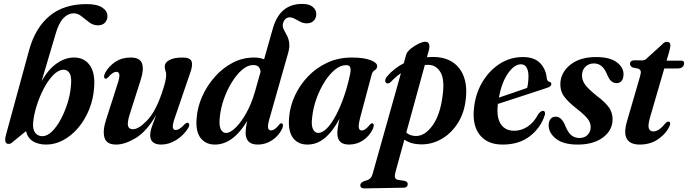

<svg xmlns="http://www.w3.org/2000/svg" viewBox="-20 -750 3612 1008"><path d="M272 -572 198.5 -324Q233 -385.5 277.5 -416.8Q322 -448 369 -448Q422.5 -448 451.5 -407.2Q480.5 -366.5 474 -290Q470 -229.5 448 -175.2Q426 -121 391 -79.5Q356 -38 312.5 -14.5Q269 9 222.5 9Q182 9 153.8 -7.8Q125.5 -24.5 116.5 -61.5L48.5 -6Q37.5 5.5 25 5.5Q-1.5 5.5 11.5 -42.5L133 -487.5Q165 -603.5 239.8 -666Q314.5 -728.5 435 -728.5Q489 -728.5 516.5 -710.5Q544 -692.5 544 -665Q544 -644.5 530.8 -630.8Q517.5 -617 494 -617Q469 -617 448.2 -632.8Q427.5 -648.5 408.2 -664.2Q389 -680 368 -680Q337 -680 312.5 -654.2Q288 -628.5 272 -572ZM311.5 -384Q285 -382.5 258.5 -355Q232 -327.5 209.8 -285Q187.5 -242.5 172.5 -195Q157.5 -147.5 154 -106.5Q151 -70.5 164.8 -52.8Q178.5 -35 202.5 -35Q227.5 -35 252.5 -59.2Q277.5 -83.5 298.5 -122.5Q319.5 -161.5 333.8 -206.2Q348 -251 351.5 -291.5Q358 -343.5 346.2 -364.2Q334.5 -385 311.5 -384Z M965 -105.5Q972.5 -104.5 973.5 -96Q974.5 -87.5 968 -77.5Q943.5 -38.5 905 -14.8Q866.5 9 826.5 9Q768.5 9 768.5 -40.5Q768.5 -60 778.2 -87.5Q788 -115 800 -146.5Q750 -60 693 -25.5Q636 9 589.5 9Q538.5 9 528.2 -28.5Q518 -66 538.5 -126.5L596.5 -307.5Q609 -344.5 606.5 -358.8Q604 -373 591 -373Q582 -373 571.8 -366.5Q561.5 -360 547 -343.5Q539 -335.5 534.5 -336.5Q528.5 -337 526.8 -345.2Q525 -353.5 532 -367.5Q551.5 -403 585.8 -425.5Q620 -448 666 -448Q714 -448 725.2 -417.8Q736.5 -387.5 720 -335L660.5 -148Q647.5 -106 652.2 -88.8Q657 -71.5 678 -71.5Q707.5 -71.5 751.5 -116.8Q795.5 -162 828.5 -258Q842.5 -298.5 847.5 -320.8Q852.5 -343 852.5 -356.5Q852.5 -369 848.8 -378.2Q845 -387.5 845 -400Q845 -422 869.5 -435Q894 -448 939.5 -448Q978 -448 985.8 -427.5Q993.5 -407 977.5 -364.5L899 -135Q885.5 -97 887.2 -82.2Q889 -67.5 902.5 -67.5Q911.5 -67.5 922.8 -74.2Q934 -81 952 -100Q959.5 -106.5 965 -105.5Z M1461.5 -74.5Q1443.5 -37 1408.8 -14Q1374 9 1334 9Q1300.5 9 1285 -7Q1269.5 -23 1269.5 -52Q1269.5 -64 1271.2 -79Q1273 -94 1278 -115.5Q1203.5 9 1108 9Q1060 9 1033 -25.8Q1006 -60.5 1012.5 -131Q1016.5 -187 1041.2 -243Q1066 -299 1106.8 -345.5Q1147.5 -392 1200.5 -420Q1253.5 -448 1313.5 -448Q1344.5 -448 1366.5 -438.5L1411.5 -597.5Q1430.5 -665 1469 -697.2Q1507.5 -729.5 1566.5 -729.5Q1603.5 -729.5 1622 -713.8Q1640.5 -698 1640.5 -677Q1640.5 -654.5 1627 -641Q1613.5 -627.5 1590.5 -627.5Q1573 -627.5 1557.5 -635.2Q1542 -643 1528 -651Q1514 -659 1501 -659Q1487 -659 1477 -648.5Q1467 -638 1464.5 -621Q1463.5 -607 1470.5 -593.5Q1477.5 -580 1486.2 -564Q1495 -548 1498.2 -525.5Q1501.5 -503 1492.5 -471L1396 -131.5Q1385.5 -96.5 1387 -81Q1388.5 -65.5 1403.5 -65.5Q1412 -65.5 1422.2 -72.2Q1432.5 -79 1446.5 -96.5Q1452.5 -103.5 1457.5 -102.5Q1471.5 -101 1461.5 -74.5ZM1134 -135.5Q1129 -92 1138.8 -72Q1148.5 -52 1167 -52Q1188.5 -52 1217 -79.8Q1245.5 -107.5 1272.8 -156Q1300 -204.5 1318 -267L1348 -373Q1346.5 -389.5 1337.8 -399Q1329 -408.5 1308.5 -408.5Q1280 -408.5 1251 -383.5Q1222 -358.5 1197 -318Q1172 -277.5 1155.2 -229.5Q1138.5 -181.5 1134 -135.5Z M1871.5 -134.5Q1861 -94 1863.8 -79.5Q1866.5 -65 1879 -65Q1888 -65 1898 -71.8Q1908 -78.5 1922.5 -96Q1929.5 -103.5 1934.5 -102.5Q1948 -101 1938 -74Q1919.5 -35.5 1886.2 -13.2Q1853 9 1812 9Q1751 9 1751 -50.5Q1751 -76.5 1762.5 -126.5Q1727 -60 1685.5 -25.5Q1644 9 1594 9Q1544 9 1517.5 -27.2Q1491 -63.5 1498 -135.5Q1502.5 -192 1528 -247.5Q1553.5 -303 1596.5 -348.2Q1639.5 -393.5 1698 -420.8Q1756.5 -448 1827 -448Q1890.5 -448 1926 -434Q1961.5 -420 1960 -402Q1959 -387.5 1947.5 -381.5Q1936 -375.5 1931 -357.5ZM1619 -135.5Q1613 -92 1623.2 -72Q1633.5 -52 1650.5 -52Q1673 -52 1697.2 -77.2Q1721.5 -102.5 1744.5 -146.2Q1767.5 -190 1786.8 -246Q1806 -302 1818.5 -363Q1822.5 -384.5 1818.8 -396.2Q1815 -408 1796.5 -408Q1767.5 -408 1738 -383.8Q1708.5 -359.5 1683.5 -319.5Q1658.5 -279.5 1641.2 -231.5Q1624 -183.5 1619 -135.5Z M2032 -320Q2017 -306 2006 -316Q2000.5 -322 2003 -332Q2005.5 -342 2014 -351Q2051 -393 2100 -418L2112 -462Q2116.5 -478 2136 -494Q2155.5 -510 2177.5 -520.5Q2199.5 -531 2212 -531Q2243 -531 2231 -484L2221.5 -450Q2238.5 -451 2256.5 -451Q2345 -449.5 2390 -392.8Q2435 -336 2426.5 -241Q2420.5 -164.5 2386.5 -108.5Q2352.5 -52.5 2301 -22Q2249.5 8.5 2191 8Q2137 7.5 2103 -17L2056 154Q2051 172 2053.8 182Q2056.5 192 2071.5 194.5L2103.5 199.5Q2120.5 203.5 2120.5 215.5Q2120.5 235.5 2097.5 235.5L1892.5 239Q1871.5 239 1871.5 222Q1871.5 210 1890.5 201.5Q1914.5 195 1923 187.2Q1931.5 179.5 1936.5 162L2085 -366Q2057 -347 2032 -320ZM2163 -36Q2211 -35.5 2251 -91.5Q2291 -147.5 2303.5 -246.5Q2315.5 -331.5 2293 -370Q2270.5 -408.5 2230.5 -409.5Q2220.5 -410 2210.5 -409L2113 -54Q2133 -36.5 2163 -36Z M2840.5 -147.5Q2820.5 -81.5 2763.5 -36.2Q2706.5 9 2619 9Q2539.5 9 2499.5 -40.8Q2459.5 -90.5 2468 -177.5Q2474.5 -253 2510 -315Q2545.5 -377 2601.5 -413.8Q2657.5 -450.5 2725 -450.5Q2786 -450.5 2816.5 -417.8Q2847 -385 2850.5 -338.5Q2852.5 -323 2864.5 -320.5Q2873.5 -318.5 2874.5 -310Q2875.5 -296.5 2854 -289.5Q2837.5 -284 2806.5 -273.8Q2775.5 -263.5 2737.8 -251.2Q2700 -239 2662.2 -226.5Q2624.5 -214 2594 -204.5Q2594 -202.5 2593.5 -200.5Q2586 -134 2609 -98.8Q2632 -63.5 2680.5 -63.5Q2716 -63.5 2749.2 -84.8Q2782.5 -106 2807 -152.5Q2822.5 -170.5 2833 -168Q2844.5 -165 2840.5 -147.5ZM2715 -412.5Q2680 -412.5 2646.8 -364.5Q2613.5 -316.5 2599 -237.5Q2635.5 -250 2677.5 -264.2Q2719.5 -278.5 2747.5 -288.5Q2754 -313 2754.5 -350Q2754.5 -378.5 2744.5 -395.5Q2734.5 -412.5 2715 -412.5Z M3022 -25.5Q3049 -25.5 3065 -42Q3081 -58.5 3081 -82.5Q3081.5 -103.5 3067 -123.8Q3052.5 -144 3011.5 -176.5Q2961 -215.5 2940.2 -245.5Q2919.5 -275.5 2922 -315.5Q2925.5 -371 2975.2 -410.8Q3025 -450.5 3109.5 -450.5Q3180 -450.5 3216.5 -424.2Q3253 -398 3253.5 -361.5Q3253.5 -338 3243.8 -325.8Q3234 -313.5 3217.5 -313.5Q3200.5 -313.5 3188.2 -324.8Q3176 -336 3164.5 -365.5Q3141.5 -417 3098.5 -417Q3070.5 -417 3053 -399.2Q3035.5 -381.5 3035.5 -354Q3035 -331 3050 -308.2Q3065 -285.5 3113 -247Q3167 -206.5 3183.5 -175.2Q3200 -144 3195 -108.5Q3188.5 -57 3139.5 -24Q3090.5 9 3013 9Q2937.5 9 2899 -21.5Q2860.5 -52 2860.5 -92Q2860.5 -112.5 2870.2 -125Q2880 -137.5 2897.5 -137.5Q2930 -137.5 2950 -84Q2964 -51.5 2981.5 -38.5Q2999 -25.5 3022 -25.5Z M3331.5 -389.5 3300.5 -396Q3287.5 -403.5 3287.5 -414.5Q3287.5 -433 3311.5 -433.5L3350 -433Q3360 -433 3366.5 -436.2Q3373 -439.5 3381 -448.5L3455.5 -516Q3467 -530.5 3481.5 -530.5Q3499.5 -530.5 3499.5 -511.5Q3499.5 -506.5 3498 -498.8Q3496.5 -491 3493.5 -479.5L3479.5 -431.5H3557.5Q3571.5 -431.5 3571.5 -418Q3571.5 -405 3562.2 -397.8Q3553 -390.5 3538 -390.5H3467.5L3392.5 -133Q3380.5 -91 3386.5 -75.5Q3392.5 -60 3410.5 -60Q3438.5 -60 3473 -102Q3483.5 -113 3490.5 -111.5Q3501.5 -110.5 3497 -93Q3481.5 -53 3439.2 -22Q3397 9 3338.5 9Q3287 9 3270 -22.8Q3253 -54.5 3274 -121L3338.5 -343Q3345.5 -365 3344 -374.8Q3342.5 -384.5 3331.5 -389.5Z"/></svg>

Font: Fraunces 144pt Soft SemiBold
Style: Italic
Weight: 600
Italic angle: -16°
Version: Version 1.000;[b76b70a41]